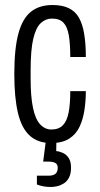

<svg xmlns="http://www.w3.org/2000/svg" viewBox="-20 -558 398 765"><path d="M184 12Q131 12 98.5 -17.5Q66 -47 51.5 -108Q37 -169 37 -263Q37 -365 53.5 -425Q70 -485 103.5 -511.5Q137 -538 189 -538Q228 -538 254 -525.5Q280 -513 294.5 -487.5Q309 -462 315.5 -422.5Q322 -383 322 -331H260Q260 -384 254 -418Q248 -452 232.5 -468Q217 -484 187 -484Q162 -484 142.5 -466Q123 -448 112.5 -403.5Q102 -359 102 -277V-245Q102 -173 111.5 -128Q121 -83 140 -62.5Q159 -42 185 -42Q214 -42 230.5 -59Q247 -76 253.5 -110Q260 -144 260 -195H322Q322 -157 316.5 -120Q311 -83 297 -53Q283 -23 255.5 -5.5Q228 12 184 12ZM184 187Q167 187 153 184.5Q139 182 127 177V142H173Q193 142 201.5 134Q210 126 210 111Q210 96 200 91Q190 86 175 86H152L165 -15H205L204 44Q217 45 231 51.5Q245 58 254 72Q263 86 263 110Q263 134 255 149.5Q247 165 234 173Q221 181 207.5 184Q194 187 184 187Z"/></svg>

Font: Archivo ExtraCondensed Light
Style: Regular
Weight: 300
Width: 2
Designer: Hector Gatti
Foundry: Omnibus-Type
Version: Version 2.001